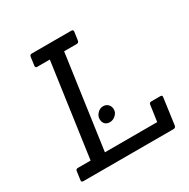

<svg xmlns="http://www.w3.org/2000/svg" viewBox="-162 -865 994 1011"><g transform="rotate(-30 335.0 -359.0)"><path d="M389 -247Q389 -228 373 -213.5Q357 -199 338 -199Q319 -199 308.5 -210Q298 -221 298 -240Q298 -259 313 -274.5Q328 -290 347 -290Q366 -290 377.5 -278Q389 -266 389 -247ZM608 0H61Q48 0 50 -12L57 -63Q58 -75 71 -75H148L228 -643H151Q140 -643 141 -655L148 -706Q150 -718 162 -718H401Q415 -718 413 -705L406 -656Q404 -643 391 -643H315L235 -75H553L567 -173Q568 -185 581 -185H636Q648 -185 646 -173L624 -13Q622 0 608 0Z"/></g></svg>

Font: Sanchez
Style: Italic
Weight: 400
Designer: Daniel Hernández
Foundry: LatinoType
Version: Version 1.001